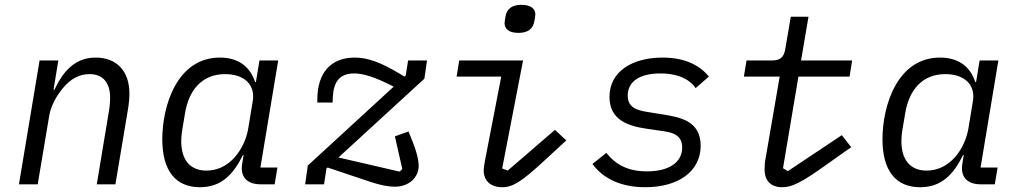

<svg xmlns="http://www.w3.org/2000/svg" viewBox="-20 -768 4241 800"><path d="M137.1 0 185 -285.2C195 -344.1 233 -389.9 244 -403.1C273.1 -437.1 307.9 -459.2 353 -459.2C410.9 -459.2 438.9 -421.2 438.9 -360.1C438.9 -349.1 437.9 -328.8 433.9 -305L383.2 0H460.9L513.1 -312.1C517 -334.9 519.2 -359 519.2 -378.9C519.2 -473 464.8 -528.1 378.9 -528.1C296.2 -528.1 245 -475.9 207 -394.2H203.1L223 -516H144.9L58.9 0Z M813.2 12.1C902 12.1 952.1 -40.8 992.2 -122.2H995L989 -84.9C981.2 -38 1002.1 0 1066.1 0H1124.3L1136 -70H1065L1139.2 -516H1061.1L1046.2 -426.1H1043C1021.3 -492.9 970.2 -528.1 896.3 -528.1C717 -528.1 656.2 -326 656.2 -187.9C656.2 -56.1 712 12.1 813.2 12.1ZM735.1 -180C735.1 -192.8 736.2 -207 739 -225.1L751.1 -296.9C767 -393.1 822.1 -459.2 918 -459.2C994.3 -459.2 1045.1 -418 1033 -345.9L1014.2 -231.9C1006 -185 985.1 -144.2 959.2 -114C924 -73.9 882.1 -57.2 840.2 -57.2C771.3 -57.2 735.1 -103 735.1 -180Z M1625.4 9.9C1687.1 9.9 1724.4 -32 1724.4 -76C1724.4 -106.9 1712.4 -146 1698.2 -180L1682.2 -220.2L1625.4 -199.9L1656.2 -63.9L1645.2 -52.9L1390.3 -111.9L1748.2 -440L1759.2 -516H1680.4L1670.5 -453.1L1665.1 -448.9L1645.2 -460.9C1568.2 -507.1 1513.1 -528.1 1458.5 -528.1C1359.4 -528.1 1302.2 -465.9 1302.2 -353V-340.9H1366.1C1366.1 -403.1 1377.1 -462 1455.3 -462C1492.2 -462 1538.4 -448.9 1620.4 -407L1262.4 -78.1L1251.4 0H1330.3L1340.2 -66.1L1345.2 -70L1524.1 -9.9C1567.1 3.9 1597.3 9.9 1625.4 9.9Z M2140.3 -631C2180.4 -631 2201.3 -649.1 2206.3 -679C2208.5 -691.1 2210.6 -699.9 2210.6 -708.1C2210.6 -729 2195.3 -747.9 2152.3 -747.9C2112.6 -747.9 2091.3 -730.1 2086.3 -699.9C2084.5 -687.9 2082.4 -679 2082.4 -671.2C2082.4 -649.9 2097.3 -631 2140.3 -631ZM1882.5 -448.9H2068.5L2000.4 -96.9C1998.6 -84.9 1995.4 -70 1995.4 -57.2C1995.4 -17 2022.4 12.1 2072.4 12.1C2117.5 12.1 2154.5 -12.1 2248.6 -99.1L2339.5 -182.9L2292.3 -226.9L2095.5 -57.2L2072.4 -66.1L2159.4 -516H1893.5Z M2668.7 12.1C2806.5 12.1 2899.5 -54 2899.5 -160.9C2899.5 -263.1 2814.6 -279.1 2748.6 -290.1L2675.4 -301.8C2633.5 -308.9 2595.5 -320 2595.5 -370C2595.5 -426.1 2642.4 -462 2731.5 -462C2818.5 -462 2860.4 -427.9 2878.6 -400.9L2933.6 -448.9C2894.5 -497.9 2830.6 -528.1 2740.4 -528.1C2618.6 -528.1 2519.5 -473 2519.5 -364C2519.5 -268.1 2597.7 -242.9 2672.6 -231.9L2747.5 -220.9C2789.4 -214.8 2822.4 -201 2822.4 -153.1C2822.4 -90.9 2766.7 -54 2675.4 -54C2597.7 -54 2546.5 -81 2506.4 -131L2448.5 -84.9C2493.6 -23.1 2568.5 12.1 2668.7 12.1Z M3239.7 12.1C3280.5 12.1 3320.7 -8.9 3413.7 -74.9L3526.6 -154.8L3487.6 -204.9L3262.8 -55L3242.5 -67.1L3306.8 -448.9H3519.9L3530.5 -516H3317.8L3348.7 -698.2H3274.9L3251.8 -562.9C3245.7 -528.1 3229.8 -516 3195.7 -516H3090.6L3079.5 -448.9H3228.7L3168.7 -100.9C3166.5 -89.8 3165.8 -71 3165.8 -62.1C3165.8 -13.8 3192.8 12.1 3239.7 12.1Z M3813.9 12.1C3902.7 12.1 3952.8 -40.8 3992.9 -122.2H3995.7L3989.7 -84.9C3981.9 -38 4002.8 0 4066.8 0H4125L4136.7 -70H4065.7L4139.9 -516H4061.8L4046.9 -426.1H4043.7C4022 -492.9 3970.9 -528.1 3897 -528.1C3717.7 -528.1 3657 -326 3657 -187.9C3657 -56.1 3712.7 12.1 3813.9 12.1ZM3735.8 -180C3735.8 -192.8 3736.9 -207 3739.7 -225.1L3751.8 -296.9C3767.8 -393.1 3822.8 -459.2 3918.7 -459.2C3995 -459.2 4045.8 -418 4033.7 -345.9L4014.9 -231.9C4006.7 -185 3985.8 -144.2 3959.9 -114C3924.7 -73.9 3882.8 -57.2 3840.9 -57.2C3772 -57.2 3735.8 -103 3735.8 -180Z"/></svg>

Font: Margiela Mono Italic Italic
Style: Regular
Weight: 400
Designer: Mike Abbink, Paul van der Laan, Pieter van Rosmalen
Foundry: Bold Monday
Version: Version 2.003 2021